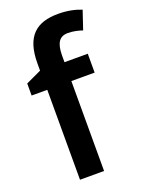

<svg xmlns="http://www.w3.org/2000/svg" viewBox="-145 -832 667 899"><g transform="rotate(-20 188.5 -382.5)"><path d="M329 -448V-542H213V-578C214 -636 231 -665 274 -665C301 -665 325 -659 346 -652L377 -744C348 -756 309 -765 262 -765C154 -765 92 -716 92 -580V-544L15 -508V-448H93V0H213V-448Z"/></g></svg>

Font: Noto Sans Kannada SemiCondensed SemiBold
Style: Regular
Weight: 600
Width: 4
Designer: Jelle Bosma - Monotype Design Team
Foundry: Monotype Imaging Inc.
Version: Version 2.005